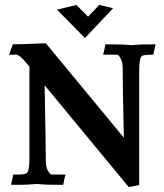

<svg xmlns="http://www.w3.org/2000/svg" viewBox="-20 -760 676 790"><path d="M329.6 -603.5 214.4 -720.2 294.4 -739.7 342.3 -691.4 388.2 -739.7 445.3 -726.1ZM509.8 9.8 163.6 -409.2Q168.5 -158.2 168.5 -100.1Q168.5 -72.8 177.2 -57.4Q186 -42 191.9 -42H249.5Q243.7 -20.5 240.2 0.5Q166 0.5 146.5 -2Q137.7 -2.9 131.8 -2.9Q125.5 -2.9 118.9 -2.2Q112.3 -1.5 96.2 -0.5Q80.1 0.5 25.4 0.5L34.7 -42H67.4Q76.7 -42 87.4 -45.9Q101.1 -50.8 101.1 -109.4V-485.8L74.7 -516.6Q56.2 -535.6 44.9 -535.6L17.6 -534.2Q26.4 -561.5 32.7 -577.6Q63 -577.6 168.5 -582L489.7 -193.4Q484.9 -390.6 484.9 -477.1Q484.9 -503.9 476.3 -519.5Q467.8 -535.2 461.4 -535.2H404.3Q410.2 -556.2 413.6 -577.6Q487.8 -577.6 506.8 -575.2Q515.6 -574.2 522 -574.2Q525.9 -574.2 530.3 -575.2Q553.7 -577.6 620.1 -577.6L610.8 -535.2Q576.7 -535.2 566.4 -531.2Q552.7 -526.4 552.7 -467.8V1Z"/></svg>

Font: Quaaykop
Style: Bold
Weight: 700
Designer: Tup Wanders
Foundry: Free font, DO NOT SELL
Version: Version 1.00;July 31, 2023;FontCreator 11.5.0.2430 64-bit